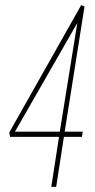

<svg xmlns="http://www.w3.org/2000/svg" viewBox="-20 -724 369 745"><path d="M19 -193 16 -210 295 -704 308 -699 231 -213H301L298 -193H228L198 1H179L209 -193ZM38 -213H212L280 -635Z"/></svg>

Font: Georama Condensed Thin
Style: Italic
Weight: 100
Width: 3
Italic angle: -9°
Designer: Jean-Baptiste Levee
Foundry: Production Type
Version: Version 1.000